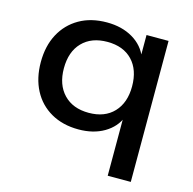

<svg xmlns="http://www.w3.org/2000/svg" viewBox="-101 -603 887 884"><g transform="rotate(15 342.5 -160.5)"><path d="M488 180V-102H495Q475 -51 424 -21Q373 9 302 9Q227 9 171 -23Q115 -55 85 -112.5Q55 -170 55 -246Q55 -323 85.5 -380Q116 -437 171.5 -469Q227 -501 303 -501Q374 -501 426 -470.5Q478 -440 499 -386H493V-492H598V180ZM328 -77Q404 -77 447 -122.5Q490 -168 490 -246Q490 -325 447 -370Q404 -415 328 -415Q252 -415 208.5 -370Q165 -325 165 -246Q165 -168 208.5 -122.5Q252 -77 328 -77Z"/></g></svg>

Font: Nunito Sans 10pt SemiExpanded SemiBold
Style: Regular
Weight: 600
Width: 6
Designer: Vernon Adams
Foundry: Vernon Adams
Version: Version 3.101;gftools[0.9.27]